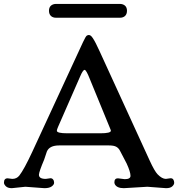

<svg xmlns="http://www.w3.org/2000/svg" viewBox="-35 -962 917 989"><path d="M0 0ZM95.7 0 25.9 7.3Q5.4 7.3 -4.6 -2.4Q-14.6 -12.2 -14.6 -21Q-14.6 -43.5 4.4 -43.5L28.3 -40.5Q50.8 -40.5 64.5 -57.6Q88.9 -88.9 130.9 -179.2L392.6 -745.1Q406.7 -775.4 412.4 -778.6Q418 -781.7 422.6 -781.7Q427.2 -781.7 432.4 -778.1Q437.5 -774.4 443.8 -764.6Q456.5 -745.6 478 -698.2L736.3 -134.3Q761.2 -80.1 776.9 -64Q799.8 -40.5 819.3 -40.5L843.8 -43.9Q853.5 -43.9 857.9 -36.9Q862.3 -29.8 862.3 -20.5Q862.3 -11.2 852.3 -2Q842.3 7.3 820.3 7.3L724.1 0L603 7.3Q567.4 7.3 556.6 -12.7Q554.2 -18.1 554.2 -22.5Q554.2 -43.5 572.3 -43.5L607.4 -39.1Q637.2 -39.1 637.2 -56.2Q637.2 -76.7 617.2 -120.1L583.5 -184.6Q576.7 -198.7 564.2 -205.8Q551.8 -212.9 525.9 -212.9H270Q219.7 -212.9 206.5 -181.6L192.4 -139.6Q166.5 -78.6 165.5 -62Q165.5 -40.5 200.7 -40.5L225.1 -43.9Q233.4 -43.9 238.5 -37.4Q243.7 -30.8 243.7 -20.8Q243.7 -10.7 231.2 -1.7Q218.8 7.3 193.8 7.3ZM481.4 -275.4Q536.1 -275.4 536.1 -288.6Q536.1 -291.5 532.2 -300.3L427.2 -556.2Q409.2 -602.1 400.9 -602.1Q392.1 -602.1 377.9 -568.4L264.6 -309.6Q257.8 -294.4 257.8 -288.6Q257.8 -275.4 312 -275.4ZM217.3 -906.7Q217.3 -923.8 227.5 -932.9Q237.8 -941.9 254.9 -941.9H581.5Q598.6 -941.9 608.9 -932.9Q619.1 -923.8 619.1 -906.7Q619.1 -889.6 609.4 -880.1Q599.6 -870.6 582.5 -870.6H253.9Q236.8 -870.6 227.1 -880.1Q217.3 -889.6 217.3 -906.7Z"/></svg>

Font: Stoke
Style: Regular
Weight: 400
Designer: Nicole Fally
Foundry: Nicole Fally
Version: Version 1.002